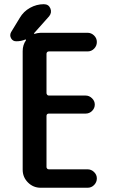

<svg xmlns="http://www.w3.org/2000/svg" viewBox="-20 -885 540 905"><path d="M56.6 -690.4Q40 -690.4 32.2 -704.6Q24.4 -718.8 32.2 -733.4L73.2 -800.8Q90.8 -831.1 121.6 -848.1Q152.3 -865.2 186.5 -865.2Q209 -865.2 217.3 -845.7Q225.6 -826.2 211.9 -808.6L140.6 -728.5Q138.7 -726.6 141.6 -725.6Q142.6 -725.6 143.6 -725.6Q155.3 -729.5 171.9 -730.5H392.6Q410.2 -730.5 423.3 -717.8Q436.5 -705.1 436.5 -687Q436.5 -668.9 423.8 -655.8Q411.1 -642.6 392.6 -642.6H210Q205.1 -642.6 202.1 -639.2Q199.2 -635.7 199.2 -631.8V-446.3Q199.2 -442.4 202.1 -438.5Q205.1 -434.6 210 -434.6H383.8Q400.4 -434.6 413.6 -421.9Q426.8 -409.2 426.8 -392.1Q426.8 -375 414.1 -362.3Q401.4 -349.6 383.8 -349.6H210Q205.1 -349.6 202.1 -346.7Q199.2 -343.8 199.2 -338.9V-97.7Q199.2 -93.8 202.1 -90.3Q205.1 -86.9 210 -86.9H392.6Q410.2 -86.9 423.3 -74.2Q436.5 -61.5 436.5 -43.9Q436.5 -26.4 423.8 -13.2Q411.1 0 392.6 0H171.9Q136.7 0 111.8 -24.9Q86.9 -49.8 86.9 -85V-644.5Q86.9 -672.9 102.5 -695.3Q102.5 -698.2 100.6 -699.2Q80.1 -690.4 56.6 -690.4Z"/></svg>

Font: Rounded-X Mgen+ 1mn medium
Style: Regular
Weight: 500
Designer: [Source Han Sans]
Ryoko NISHIZUKA  (kana & ideographs); Paul D. Hunt (Latin, Greek & Cyrillic); Wenlong ZHANG  (bopomofo
Version: Version 1.059.20150602